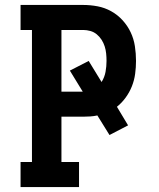

<svg xmlns="http://www.w3.org/2000/svg" viewBox="-20 -755 640 775"><path d="M63 0V-101H109V-634H63V-735H316Q345 -735 374 -729.5Q403 -724 429 -709.5Q455 -695 475 -673Q495 -651 507.5 -624.5Q520 -598 524.5 -568.5Q529 -539 529 -509Q529 -483 525.5 -457Q522 -431 512.5 -407Q503 -383 487.5 -361.5Q472 -340 452 -324L497 -249L422 -210L373 -289Q359 -286 344.5 -285Q330 -284 316 -284H228V-101H299V0ZM314 -385 262 -470 338 -509 390 -424Q402 -443 406 -465Q410 -487 410 -509Q410 -524 408.5 -539Q407 -554 402.5 -568Q398 -582 390 -594.5Q382 -607 370.5 -616.5Q359 -626 344.5 -630Q330 -634 316 -634H228V-385Z"/></svg>

Font: Iosevka Etoile
Style: Bold
Weight: 700
Designer: Belleve Invis
Foundry: Belleve Invis
Version: Version 28.1.0; ttfautohint (v1.8.4)